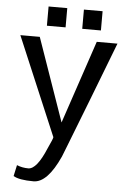

<svg xmlns="http://www.w3.org/2000/svg" viewBox="-62 -749 689 1034"><g transform="rotate(5 282.5 -232.5)"><path d="M349 -705V-601H450V-705ZM158 -705V-601H259V-705ZM433 -538 282 -89 125 -538H20Q210 -90 245 -6Q245 2 220 55Q171 173 125 173Q92 173 63 161L50 221Q81 240 159 240Q234 240 300 94L324 33Q383 -119 424 -224Q464 -330 545 -538Z"/></g></svg>

Font: Sawarabi Gothic
Style: Regular
Weight: 400
Designer: mshio (mshio@users.sourceforge.jp)
Version: Version 20141215